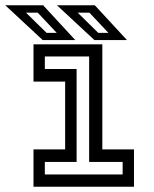

<svg xmlns="http://www.w3.org/2000/svg" viewBox="-70 -708 585 728"><path d="M57 0V-141.5H177V-398.5H57V-540H318V-141.5H438V0ZM100 -46.5H395V-94H268V-494H100V-446.5H220.5V-94H100ZM411.5 -556H288L146 -688H289.5ZM341 -583.5 269 -660H224.5L302.5 -583.5ZM215.5 -556H92L-50 -688H93.5ZM145 -583.5 73 -660H28.5L106.5 -583.5Z"/></svg>

Font: Tourney Thin Medium
Style: Regular
Weight: 500
Version: Version 1.015